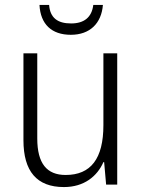

<svg xmlns="http://www.w3.org/2000/svg" viewBox="-20 -748 576 778"><path d="M397 -728H358C352 -678 321 -653 268 -653C213 -653 183 -676 179 -728H140C144 -650 189 -607 267 -607C344 -607 391 -653 397 -728ZM455 -532H399V-241C399 -105 348 -39 246 -39C170 -39 131 -85 131 -187V-532H75V-180C75 -54 129 10 239 10C321 10 374 -34 399 -91H402L410 0H455Z"/></svg>

Font: Noto Sans Gujarati UI SemiCondensed Light
Style: Regular
Weight: 300
Width: 4
Designer: Jelle Bosma - Monotype Design Team, Universal Thirst
Foundry: Monotype Imaging Inc.
Version: Version 2.106